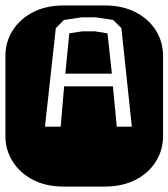

<svg xmlns="http://www.w3.org/2000/svg" viewBox="-22 -689 622 709"><path d="M213.9 0Q147.9 0 99.6 -25.1Q51.3 -50.3 24.7 -92.8Q-2 -135.3 -2 -186V-482.9Q-2 -534.2 24.7 -576.4Q51.3 -618.7 99.6 -643.8Q147.9 -668.9 213.9 -668.9H364.3Q430.2 -668.9 478.8 -643.8Q527.3 -618.7 553.7 -576.4Q580.1 -534.2 580.1 -482.9V-186Q580.1 -135.3 553.7 -92.8Q527.3 -50.3 478.8 -25.1Q430.2 0 364.3 0ZM144 -221.2H202.1L214.8 -370.1H395L409.2 -221.2H464.8L426.3 -585L396 -615.2L331.1 -625H278.8L213.9 -615.2L184.1 -585ZM219.2 -417 233.9 -565.9 281.2 -573.2H329.1L375 -565.9L391.1 -417Z"/></svg>

Font: Monofett
Style: Regular
Weight: 400
Designer: Vernon Adams
Foundry: Vernon Adams
Version: Version 1.100; ttfautohint (v1.8.4.7-5d5b);gftools[0.9.28]